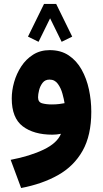

<svg xmlns="http://www.w3.org/2000/svg" viewBox="-20 -671 514 958"><path d="M340.3 -488.3 287.6 -462.4 230 -579.6 172.4 -462.4 119.6 -488.3 199.7 -651.4H260.3ZM435.5 -113.3Q435.5 4.4 392.1 81.3Q348.6 158.2 269.8 202.6Q190.9 247.1 85.4 267.1L33.2 126.5Q130.4 107.9 197.8 75.4Q265.1 43 284.2 -3.4Q261.7 1 241.7 1Q148.4 1 93.5 -40.8Q38.6 -82.5 38.6 -179.7Q38.6 -219.2 50.5 -261.5Q62.5 -303.7 86.2 -339.8Q109.9 -376 145.5 -398.4Q181.2 -420.9 228 -420.9Q283.7 -420.9 323 -394.5Q362.3 -368.2 387.2 -323.7Q412.1 -279.3 423.8 -224.6Q435.5 -169.9 435.5 -113.3ZM238.8 -149.9Q259.8 -149.9 276.4 -152.1Q293 -154.3 302.2 -156.2Q299.3 -175.3 291.7 -203.1Q284.2 -231 268.8 -252.4Q253.4 -273.9 227.1 -273.9Q205.1 -273.9 192.6 -257.8Q180.2 -241.7 175 -220.9Q169.9 -200.2 169.9 -185.5Q169.9 -161.1 190.4 -155.5Q210.9 -149.9 238.8 -149.9Z"/></svg>

Font: Vazirmatn RD Black
Style: Regular
Weight: 900
Designer: Saber Rastikerdar
Foundry: Saber Rastikerdar
Version: Version 32.102